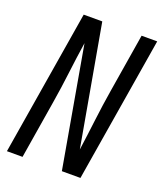

<svg xmlns="http://www.w3.org/2000/svg" viewBox="-136 -824 773 913"><g transform="rotate(20 250.5 -367.5)"><path d="M8 0 129 -735H223L331 -126Q342 -205 351.5 -283.5Q361 -362 374 -441L422 -735H501L380 0H286L179 -609Q167 -530 157.5 -451.5Q148 -373 135 -294L87 0Z"/></g></svg>

Font: Iosevka Web
Style: Italic
Weight: 400
Italic angle: -9°
Monospace: yes
Designer: Belleve Invis
Foundry: Belleve Invis
Version: Version 28.0.3; ttfautohint (v1.8.3)